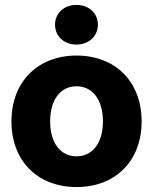

<svg xmlns="http://www.w3.org/2000/svg" viewBox="-20 -755 627 787"><path d="M293.9 11.7C453.1 11.7 560.5 -95.2 560.5 -257.3C560.5 -419.9 453.1 -527.3 293.9 -527.3C134.8 -527.3 26.9 -419.9 26.9 -257.3C26.9 -94.7 134.8 11.7 293.9 11.7ZM293.9 -114.3C230 -114.3 185.5 -166.5 185.5 -257.3C185.5 -349.1 230 -401.4 293.9 -401.4C357.4 -401.4 401.9 -348.6 401.9 -257.3C401.9 -166.5 357.4 -114.3 293.9 -114.3ZM293.5 -572.3C344.2 -572.3 381.3 -606.9 381.3 -653.8C381.3 -700.7 344.2 -734.9 293.5 -734.9C242.2 -734.9 205.6 -700.7 205.6 -653.8C205.6 -606.9 242.2 -572.3 293.5 -572.3Z"/></svg>

Font: Raveo Display
Style: Bold
Weight: 700
Designer: Jakub Foglar, Rasmus Andersson (Inter)
Foundry: Jakubfoglar.com
Version: Version 1.100;Glyphs 3.2.3 (3260)